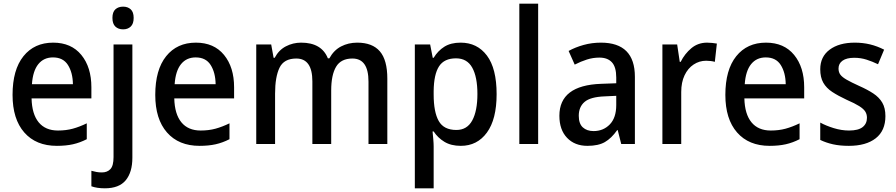

<svg xmlns="http://www.w3.org/2000/svg" viewBox="-20 -780 4854 1040"><path d="M268 -549Q366 -549 420.5 -482.5Q475 -416 475 -307V-247H151Q153 -162 189.5 -117.5Q226 -73 294 -73Q338 -73 374.5 -83Q411 -93 450 -112V-26Q413 -7 375 1.5Q337 10 288 10Q175 10 111.5 -62.5Q48 -135 48 -266Q48 -402 107 -475.5Q166 -549 268 -549ZM267 -469Q217 -469 187.5 -432.5Q158 -396 153 -324H375Q374 -387 348 -428Q322 -469 267 -469Z M589 -683Q589 -715 605 -729.5Q621 -744 647 -744Q672 -744 688 -729.5Q704 -715 704 -683Q704 -651 688 -636Q672 -621 647 -621Q621 -621 605 -636Q589 -651 589 -683ZM548 240Q505 240 475 229V145Q489 149 502.5 151.5Q516 154 532 154Q561 154 578 136Q595 118 595 71V-539H697V74Q697 153 661 196.5Q625 240 548 240Z M1041 -549Q1139 -549 1193.5 -482.5Q1248 -416 1248 -307V-247H924Q926 -162 962.5 -117.5Q999 -73 1067 -73Q1111 -73 1147.5 -83Q1184 -93 1223 -112V-26Q1186 -7 1148 1.5Q1110 10 1061 10Q948 10 884.5 -62.5Q821 -135 821 -266Q821 -402 880 -475.5Q939 -549 1041 -549ZM1040 -469Q990 -469 960.5 -432.5Q931 -396 926 -324H1148Q1147 -387 1121 -428Q1095 -469 1040 -469Z M1915 -549Q1997 -549 2037.5 -502Q2078 -455 2078 -354V0H1976V-338Q1976 -463 1889 -463Q1827 -463 1800.5 -418.5Q1774 -374 1774 -290V0H1672V-339Q1672 -463 1585 -463Q1518 -463 1494 -413Q1470 -363 1470 -273V0H1368V-539H1449L1462 -467H1468Q1490 -509 1528.5 -529Q1567 -549 1611 -549Q1722 -549 1756 -464H1764Q1788 -508 1827.5 -528.5Q1867 -549 1915 -549Z M2475 -549Q2565 -549 2617.5 -479Q2670 -409 2670 -270Q2670 -134 2617.5 -62Q2565 10 2476 10Q2423 10 2387 -12Q2351 -34 2329 -68H2323Q2325 -48 2327 -25.5Q2329 -3 2329 14V240H2227V-539H2310L2324 -467H2329Q2352 -505 2387 -527Q2422 -549 2475 -549ZM2450 -464Q2386 -464 2358 -420.5Q2330 -377 2329 -287V-268Q2329 -173 2356.5 -124.5Q2384 -76 2452 -76Q2510 -76 2538 -127.5Q2566 -179 2566 -271Q2566 -363 2538 -413.5Q2510 -464 2450 -464Z M2895 0H2793V-760H2895Z M3235 -549Q3419 -549 3419 -364V0H3345L3326 -75H3323Q3292 -31 3256.5 -10.5Q3221 10 3162 10Q3093 10 3051.5 -33.5Q3010 -77 3010 -153Q3010 -318 3236 -326L3318 -329V-360Q3318 -417 3294.5 -442.5Q3271 -468 3227 -468Q3192 -468 3159 -457.5Q3126 -447 3093 -430L3060 -504Q3096 -524 3141 -536.5Q3186 -549 3235 -549ZM3255 -258Q3178 -255 3146.5 -228Q3115 -201 3115 -153Q3115 -110 3137 -90Q3159 -70 3195 -70Q3248 -70 3283 -106Q3318 -142 3318 -211V-261Z M3810 -549Q3823 -549 3837 -547.5Q3851 -546 3863 -544L3852 -445Q3842 -448 3829 -449.5Q3816 -451 3805 -451Q3768 -451 3737 -430.5Q3706 -410 3688 -372Q3670 -334 3670 -282V0H3568V-539H3648L3662 -445H3667Q3689 -489 3725 -519Q3761 -549 3810 -549Z M4129 -549Q4227 -549 4281.5 -482.5Q4336 -416 4336 -307V-247H4012Q4014 -162 4050.5 -117.5Q4087 -73 4155 -73Q4199 -73 4235.5 -83Q4272 -93 4311 -112V-26Q4274 -7 4236 1.5Q4198 10 4149 10Q4036 10 3972.5 -62.5Q3909 -135 3909 -266Q3909 -402 3968 -475.5Q4027 -549 4129 -549ZM4128 -469Q4078 -469 4048.5 -432.5Q4019 -396 4014 -324H4236Q4235 -387 4209 -428Q4183 -469 4128 -469Z M4776 -151Q4776 -72 4723.5 -31Q4671 10 4578 10Q4529 10 4491.5 1.5Q4454 -7 4423 -22V-116Q4454 -99 4496 -86Q4538 -73 4579 -73Q4629 -73 4652.5 -91.5Q4676 -110 4676 -142Q4676 -161 4667 -175.5Q4658 -190 4634.5 -205Q4611 -220 4565 -240Q4520 -261 4488 -282Q4456 -303 4439.5 -332Q4423 -361 4423 -405Q4423 -473 4474 -511Q4525 -549 4610 -549Q4654 -549 4693 -539.5Q4732 -530 4769 -511L4736 -432Q4705 -447 4673.5 -457Q4642 -467 4607 -467Q4566 -467 4544 -451.5Q4522 -436 4522 -409Q4522 -389 4532 -375.5Q4542 -362 4566.5 -348Q4591 -334 4635 -314Q4678 -295 4710 -274Q4742 -253 4759 -224Q4776 -195 4776 -151Z"/></svg>

Font: Noto Sans Gurmukhi UI SemiCondensed Medium
Style: Regular
Weight: 500
Width: 4
Designer: Jelle Bosma - Monotype Design Team
Foundry: Monotype Imaging Inc.
Version: Version 2.004; ttfautohint (v1.8.4.7-5d5b)